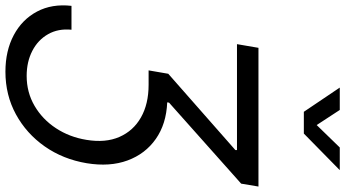

<svg xmlns="http://www.w3.org/2000/svg" viewBox="-320 -765 1285 715"><g transform="rotate(90 322.5 -407.5)"><path d="M-13.2 -31.2H75.7Q70.8 18.1 92.3 55.9Q113.8 93.8 154.5 114.7Q195.3 135.7 247.6 135.7Q309.1 135.7 359.4 106.2Q409.7 76.7 442.6 26.4Q475.6 -23.9 485.8 -86.9Q497.6 -157.7 474.9 -209.7Q452.1 -261.7 402.1 -290Q352.1 -318.4 280.8 -318.4H227.1L239.7 -391.6L523.9 -641.6V-647.5H129.4L143.1 -727.5H659.7L648.9 -663.1L347.2 -394.5L346.2 -387.7Q426.8 -384.3 482.4 -345.2Q538.1 -306.2 562.5 -240Q586.9 -173.8 572.8 -87.9Q558.1 0 510.3 68.4Q462.4 136.7 390.6 175.8Q318.8 214.8 231.9 214.8Q154.3 214.8 95.9 183.8Q37.6 152.8 8.1 97.2Q-21.5 41.5 -13.2 -31.2ZM374.5 -1030.3 430.7 -944.3 514.2 -1030.3H598.1V-1029.8L462.4 -896.5H381.3L291.5 -1029.8V-1030.3Z"/></g></svg>

Font: Inter Display
Style: Italic
Weight: 400
Italic angle: -9.39999°
Designer: Rasmus Andersson
Foundry: rsms
Version: Version 4.000;git-a52131595